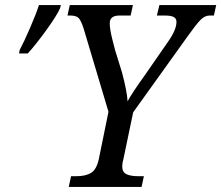

<svg xmlns="http://www.w3.org/2000/svg" viewBox="-20 -734 869 754"><path d="M259 -42H280Q316 -42 337.5 -55Q359 -68 368 -109L406 -295L309 -620Q299 -652 289.5 -662.5Q280 -673 256 -673H245L254 -714H502L493 -673H449Q411 -673 411 -643Q411 -620 420.5 -582Q430 -544 432 -537L459 -450Q479 -375 481 -336Q498 -368 549 -439L637 -566Q673 -616 673 -648Q673 -661 662.5 -667Q652 -673 628 -673H596L606 -714H829L820 -673H803Q784 -673 767 -655.5Q750 -638 718 -593L503 -293L465 -111Q460 -94 460 -81Q460 -58 476.5 -50Q493 -42 524 -42H545L536 0H250ZM57 -537Q75 -571 98.5 -625.5Q122 -680 133 -714H219L216 -702Q204 -674 162.5 -616.5Q121 -559 89 -524H55Z"/></svg>

Font: Noto Serif Narrow
Style: Italic
Weight: 400
Width: 4
Italic angle: -12°
Designer: Monotype Design Team
Foundry: Monotype Imaging Inc.
Version: Version 1.001